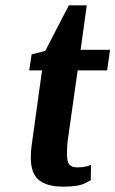

<svg xmlns="http://www.w3.org/2000/svg" viewBox="-20 -686 431 717"><path d="M380 -423H270L235 -176Q232 -157 231 -141Q230 -125 230 -113Q230 -82 239 -71.5Q248 -61 267 -61Q291 -61 305.5 -65.5Q320 -70 320 -70L319 -13Q319 -13 295.5 -1Q272 11 215 11Q156 11 125.5 -13.5Q95 -38 95 -98Q95 -118 98 -142L137 -423H89L98 -483L149 -496L237 -666H304L281 -500H391Z"/></svg>

Font: Arsenal SC
Style: Bold Italic
Weight: 700
Italic angle: -9.10001°
Designer: Andrij Shevchenko
Foundry: Stairsfor
Version: Version 2.001; ttfautohint (v1.8.4.7-5d5b)